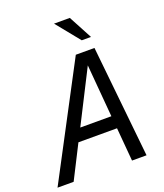

<svg xmlns="http://www.w3.org/2000/svg" viewBox="-189 -1023 969 1131"><g transform="rotate(-20 296.0 -457.5)"><path d="M441 0 423 -209H181L75 0H-26L343 -699H460L532 0ZM221 -287H416L388 -616ZM285 -915H384L463 -767H405Z"/></g></svg>

Font: Fragment Mono SC
Style: Italic
Weight: 400
Italic angle: -12°
Monospace: yes
Designer: Wei Huang based on Nimbus Sans by URW Studio, based on Helvetica by Max Miedinger.
Foundry: Wei Huang
Version: Version 1.012; ttfautohint (v1.8.4.7-5d5b)